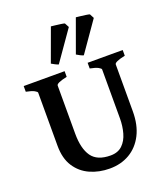

<svg xmlns="http://www.w3.org/2000/svg" viewBox="-160 -1004 989 1130"><g transform="rotate(-20 334.0 -438.5)"><path d="M332.5 14.6Q265.6 14.6 210 -10.3Q154.3 -35.2 121.1 -86.4Q87.9 -137.7 87.9 -216.8V-549.3Q87.9 -555.2 72 -564Q56.2 -572.8 21 -579.6V-615.2H277.3V-579.6Q210 -565.4 210 -549.3V-248.5Q210 -154.8 244.6 -105.5Q279.3 -56.2 362.8 -56.2Q409.2 -56.2 436.8 -82.8Q464.4 -109.4 476.3 -152.1Q488.3 -194.8 488.3 -243.2V-549.3Q488.3 -555.2 472.4 -564Q456.5 -572.8 421.4 -579.6V-615.2H641.1V-579.6Q573.7 -565.4 573.7 -549.3V-255.9Q573.7 -170.4 542.7 -109.9Q511.7 -49.3 457.3 -17.3Q402.8 14.6 332.5 14.6ZM258.8 -664.1Q251 -666 238.5 -672.4Q226.1 -678.7 216.3 -684.6L291.5 -890.6Q299.8 -889.6 317.1 -887.7Q334.5 -885.7 351.6 -883.3Q368.7 -880.9 375 -878.4L389.6 -851.1ZM415.5 -664.1Q407.2 -666 394.8 -672.4Q382.3 -678.7 373 -684.6L447.8 -890.6Q456.1 -889.6 473.4 -887.7Q490.7 -885.7 507.8 -883.3Q524.9 -880.9 531.7 -878.4L545.9 -851.1Z"/></g></svg>

Font: David Libre
Style: Bold
Weight: 700
Designer: Ismar David, J. Victor Gaultney, Annie Olsen and Meir Sadan
Foundry: Monotype Imaging Inc. & SIL International
Version: Version 1.100; ttfautohint (v1.8.4.7-5d5b)